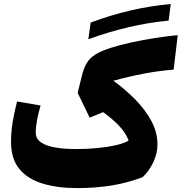

<svg xmlns="http://www.w3.org/2000/svg" viewBox="-20 -938 916 968"><path d="M830.1 -834Q729.5 -824.7 628.7 -801Q527.8 -777.3 425.3 -740.2L437 -824.2Q537.6 -861.8 636.2 -884.8Q734.9 -907.7 840.8 -918ZM876 -760.7 855.5 -586.9Q786.1 -582 707.3 -567.1Q628.4 -552.2 551.8 -530.8Q610.8 -488.3 661.4 -437Q711.9 -385.7 742.9 -328.4Q773.9 -271 773.9 -210Q773.9 -164.6 752.9 -120.1Q731.9 -75.7 699.2 -44.9Q624.5 -16.1 542.7 -2.9Q460.9 10.3 368.2 10.3Q271.5 10.3 196.3 -12Q121.1 -34.2 78.4 -85.2Q35.6 -136.2 35.6 -222.7Q35.6 -275.4 44.4 -326.2Q53.2 -377 65.9 -426.3L184.6 -406.2Q173.8 -368.7 167 -333.7Q160.2 -298.8 160.2 -269.5Q160.2 -238.3 186.8 -220.2Q213.4 -202.1 259.3 -194.3Q305.2 -186.5 362.8 -186.5Q417 -186.5 469.2 -191.4Q521.5 -196.3 563.2 -205.8Q605 -215.3 628.4 -229Q616.2 -264.6 583.7 -300Q551.3 -335.4 500 -372.6L432.1 -344.7L371.6 -469.7L392.6 -555.2Q402.3 -595.7 418 -621.1Q433.6 -646.5 461.9 -663.8Q490.2 -681.2 538.6 -696.8Q578.6 -710 637.5 -722.9Q696.3 -735.8 759.8 -746.1Q823.2 -756.3 876 -760.7Z"/></svg>

Font: Pinar DS1 ExtraBold
Style: Regular
Weight: 800
Designer: Amin Abedi
Version: Version 3.000